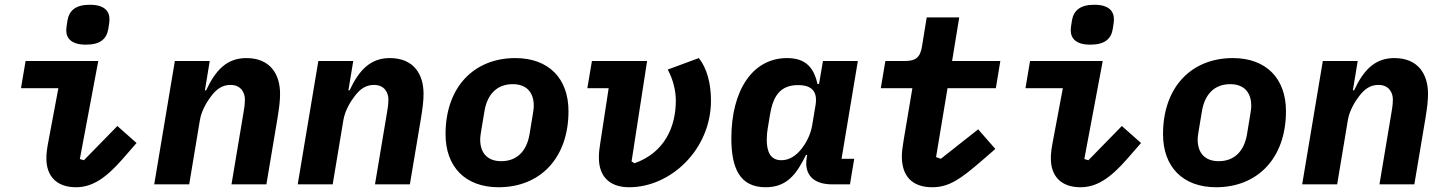

<svg xmlns="http://www.w3.org/2000/svg" viewBox="-20 -771 6041 803"><path d="M339.1 -584.2C399.1 -584.2 426.1 -608 432.9 -649.9C437.1 -674 437.9 -682.9 437.9 -690C437.9 -725.1 415.8 -751.1 355.8 -751.1C296.2 -751.1 269.2 -726.9 262.1 -685C258.2 -660.9 257.1 -652 257.1 -644.9C257.1 -610.1 279.1 -584.2 339.1 -584.2ZM67.8 -402H224.1L183.9 -187.9C176.1 -147 174 -130 174 -108C174 -35.2 215.9 12.1 297.9 12.1C366.8 12.1 422.9 -27 490.1 -103L551.1 -172.9L470.9 -244L331 -100.9L313.9 -105.8L391 -516H87Z M771.3 0 816.1 -269.2C823.2 -311.1 848 -349.1 863.3 -369C886 -399.1 910.2 -415.8 944.2 -415.8C989 -415.8 1004.3 -382.1 1004.3 -355.1C1004.3 -329.9 1000 -311.1 997.2 -293L948.2 0H1094.1L1140.3 -274.9C1148.1 -323.2 1151.3 -350.1 1151.3 -378.9C1151.3 -459.2 1111.2 -528.1 1010.3 -528.1C928.3 -528.1 881 -476.9 842 -393.1H837L857.2 -516H711.3L625 0Z M1371.4 0 1416.2 -269.2C1423.3 -311.1 1448.2 -349.1 1463.4 -369C1486.2 -399.1 1510.3 -415.8 1544.4 -415.8C1589.1 -415.8 1604.4 -382.1 1604.4 -355.1C1604.4 -329.9 1600.1 -311.1 1597.3 -293L1548.3 0H1694.2L1740.4 -274.9C1748.2 -323.2 1751.4 -350.1 1751.4 -378.9C1751.4 -459.2 1711.3 -528.1 1610.4 -528.1C1528.4 -528.1 1481.2 -476.9 1442.1 -393.1H1437.1L1457.4 -516H1311.4L1225.1 0Z M2065.3 12.1C2238.3 12.1 2357.6 -109 2357.6 -306.1C2357.6 -442.1 2275.6 -528.1 2135.3 -528.1C1962.4 -528.1 1843.4 -407 1843.4 -209.9C1843.4 -73.9 1925.4 12.1 2065.3 12.1ZM1988.3 -187.9C1988.3 -199.9 1991.5 -217 1993.3 -229L2006.4 -307.2C2018.5 -378.9 2060.4 -419 2124.3 -419C2178.3 -419 2212.4 -388.8 2212.4 -328.1C2212.4 -316.1 2209.5 -299 2207.4 -286.9L2194.6 -209.2C2182.5 -137.1 2140.3 -96.9 2076.3 -96.9C2022.4 -96.9 1988.3 -127.1 1988.3 -187.9Z M2455.6 -516 2436.4 -402H2525.6L2490.4 -171.9C2486.5 -147 2484.7 -133.2 2484.7 -111.2C2484.7 -35.9 2526.6 12.1 2611.5 12.1C2785.5 12.1 2953.5 -146 2953.5 -350.1C2953.5 -422.9 2936.4 -486.2 2902.7 -528.1L2772.7 -480.1C2793.7 -441.1 2806.5 -394.9 2806.5 -350.1C2806.5 -241.8 2760.7 -133.2 2633.5 -88.1L2621.4 -95.9L2686.4 -516Z M3181.8 12.1C3272.7 12.1 3311.8 -44 3350.9 -122.9H3355.8L3353.7 -110.1C3342.7 -38 3384.6 0 3459.9 0H3534.8L3552.6 -106.9H3499.6L3567.8 -516H3421.9L3405.5 -420.1H3398.8C3383.9 -487.9 3349.8 -528.1 3271.7 -528.1C3126.8 -528.1 3038.7 -392 3038.7 -192.8C3038.7 -67.8 3073.9 12.1 3181.8 12.1ZM3186.8 -187.1C3186.8 -204.9 3188.6 -220.9 3190.7 -233L3200.6 -293C3213.8 -371.1 3244.7 -415.1 3317.8 -415.1C3379.6 -415.1 3399.9 -383.9 3390.6 -329.9L3376.8 -247.2C3369.7 -203.8 3347.7 -168 3332.7 -149.1C3309.7 -120 3281.6 -100.9 3247.9 -100.9C3200.6 -100.9 3186.8 -138.8 3186.8 -187.1Z M3878.9 12.1C3949.9 12.1 3997.9 -23.1 4082.7 -95.9L4142.8 -148.1L4071 -230.1L3914.8 -106.9L3894.9 -114L3942.8 -402H4144.9L4163.7 -516H3962L3991.8 -698.2H3855.8L3835.9 -576C3828.8 -530.9 3808.9 -516 3766 -516H3682.9L3663.7 -402H3795.8L3758.9 -182.2C3753.9 -152 3751.8 -133.9 3751.8 -116.1C3751.8 -39.1 3790.8 12.1 3878.9 12.1Z M4540.1 -584.2C4600.1 -584.2 4627.1 -608 4633.9 -649.9C4638.1 -674 4638.8 -682.9 4638.8 -690C4638.8 -725.1 4616.8 -751.1 4556.8 -751.1C4497.2 -751.1 4470.2 -726.9 4463.1 -685C4459.2 -660.9 4458.1 -652 4458.1 -644.9C4458.1 -610.1 4480.1 -584.2 4540.1 -584.2ZM4268.8 -402H4425.1L4384.9 -187.9C4377.1 -147 4375 -130 4375 -108C4375 -35.2 4416.9 12.1 4498.9 12.1C4567.8 12.1 4623.9 -27 4691.1 -103L4752.1 -172.9L4671.9 -244L4532 -100.9L4514.9 -105.8L4592 -516H4288Z M5066.1 12.1C5239 12.1 5358.3 -109 5358.3 -306.1C5358.3 -442.1 5276.3 -528.1 5136 -528.1C4963.1 -528.1 4844.1 -407 4844.1 -209.9C4844.1 -73.9 4926.1 12.1 5066.1 12.1ZM4989 -187.9C4989 -199.9 4992.2 -217 4994 -229L5007.1 -307.2C5019.2 -378.9 5061.1 -419 5125 -419C5179 -419 5213.1 -388.8 5213.1 -328.1C5213.1 -316.1 5210.2 -299 5208.1 -286.9L5195.3 -209.2C5183.2 -137.1 5141 -96.9 5077.1 -96.9C5023.1 -96.9 4989 -127.1 4989 -187.9Z M5572.4 0 5617.2 -269.2C5624.3 -311.1 5649.1 -349.1 5664.4 -369C5687.1 -399.1 5711.3 -415.8 5745.4 -415.8C5790.1 -415.8 5805.4 -382.1 5805.4 -355.1C5805.4 -329.9 5801.1 -311.1 5798.3 -293L5749.3 0H5895.2L5941.4 -274.9C5949.2 -323.2 5952.4 -350.1 5952.4 -378.9C5952.4 -459.2 5912.3 -528.1 5811.4 -528.1C5729.4 -528.1 5682.2 -476.9 5643.1 -393.1H5638.1L5658.4 -516H5512.4L5426.1 0Z"/></svg>

Font: Margiela Mono Italic Bold It
Style: Regular
Weight: 700
Designer: Mike Abbink, Paul van der Laan, Pieter van Rosmalen
Foundry: Bold Monday
Version: Version 2.003 2021